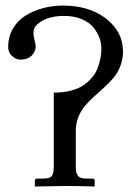

<svg xmlns="http://www.w3.org/2000/svg" viewBox="-20 -678 497 699"><path d="M427.7 -491.2Q427.7 -462.4 418.2 -437.7Q408.7 -413.1 393.6 -395Q378.4 -377 360.1 -360.4Q341.8 -343.8 323.5 -327.4Q305.2 -311 290 -293.5Q274.9 -275.9 265.4 -252.4Q255.9 -229 255.9 -201.7V-76.2Q255.9 -63 256.8 -55.9Q257.8 -48.8 261.5 -41.5Q265.1 -34.2 273.7 -31Q282.2 -27.8 296.4 -27.8H316.4Q324.7 -27.8 324.7 -20.5V1Q259.3 -1 217.8 -1L106.9 1V-20Q106.9 -27.8 116.2 -27.8H135.7Q162.6 -27.8 169.2 -38.1Q175.8 -48.3 175.8 -74.7V-340.8Q211.4 -340.8 240.2 -348.6Q269 -356.4 287.4 -370.1Q305.7 -383.8 318.4 -399.9Q331.1 -416 337.4 -435.3Q343.8 -454.6 346.4 -470.2Q349.1 -485.8 349.1 -502Q349.1 -521 342 -540.3Q335 -559.6 320.1 -578.1Q305.2 -596.7 277.3 -608.4Q249.5 -620.1 212.9 -620.1Q150.9 -620.1 116.2 -589.8Q101.6 -577.1 101.6 -558.1Q101.6 -548.8 105.7 -532.2Q109.9 -515.6 109.9 -509.8Q109.9 -490.2 95.2 -475.6Q80.6 -460.9 54.7 -460.9Q38.1 -460.9 23.9 -473.9Q9.8 -486.8 9.8 -506.8Q9.8 -544.4 27.1 -574Q44.4 -603.5 73.2 -621.3Q102.1 -639.2 136.7 -648.4Q171.4 -657.7 209 -657.7Q305.2 -657.7 366.5 -609.9Q427.7 -562 427.7 -491.2Z"/></svg>

Font: Libertinage
Style: f
Weight: 400
Designer: OSP
Foundry: OSP
Version: Version 1.0; 2008; OFL relea